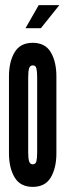

<svg xmlns="http://www.w3.org/2000/svg" viewBox="-20 -722 255 749"><path d="M107.5 7Q59 7 37 -30Q15 -67 15 -124V-424Q15 -481 37 -518Q59 -555 107.5 -555Q156.5 -555 178.2 -518Q200 -481 200 -424V-124Q200 -67 178.2 -30Q156.5 7 107.5 7ZM108 -81Q119 -81 122 -92.8Q125 -104.5 125 -127V-421Q125 -443.5 122 -455.2Q119 -467 108 -467Q97 -467 93.5 -455.2Q90 -443.5 90 -421V-127Q90 -104.5 93.5 -92.8Q97 -81 108 -81ZM79.5 -612 131 -702H211.5L139.5 -612Z"/></svg>

Font: League Gothic Condensed
Style: Regular
Weight: 400
Width: 3
Designer: The League of Moveable Type
Version: Version 2.001